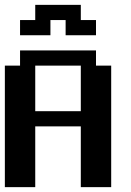

<svg xmlns="http://www.w3.org/2000/svg" viewBox="-20 -770 540 790"><path d="M62.5 -687.5H125V-750H312.5V-687.5H375V-625H250V-687.5H187.5V-625H62.5ZM0 -500H62.5V-562.5H375V-500H437.5V0H312.5V-250H125V0H0ZM125 -500V-312.5H312.5V-500Z"/></svg>

Font: NeoDunggeunmo
Style: Regular
Weight: 400
Monospace: yes
Version: Version 1.600